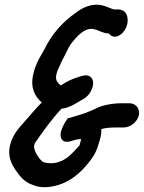

<svg xmlns="http://www.w3.org/2000/svg" viewBox="-20 -723 606 809"><path d="M22 -110C11 -63 30 -29 46 -6C61 16 82 45 118 56C151 71 192 67 227 56C275 42 320 5 352 -36C370 -59 385 -77 397 -122C404 -142 408 -161 407 -179C421 -184 444 -186 473 -186H502C531 -186 559 -211 565 -237C571 -263 554 -288 525 -288H496C467 -288 446 -285 424 -280C399 -275 375 -261 358 -254H357C335 -243 306 -237 276 -227L266 -225C255 -210 243 -190 238 -172C230 -147 240 -128 256 -126C270 -124 282 -129 287 -131C300 -135 311 -137 322 -137L320 -129C311 -98 321 -119 301 -95C277 -69 256 -49 226 -40C205 -33 180 -34 163 -40C150 -45 119 -89 124 -110C125 -116 127 -120 129 -123C162 -171 204 -228 239 -265C271 -267 304 -290 323 -301C326 -303 356 -316 367 -348C372 -360 375 -374 370 -387C358 -414 331 -406 309 -398C282 -390 261 -379 236 -363C220 -376 212 -387 218 -411C221 -425 227 -436 235 -453V-454C244 -474 256 -494 268 -520C276 -536 292 -555 306 -570C330 -593 355 -610 386 -597H388C397 -594 414 -583 439 -582C452 -562 478 -565 497 -585C509 -598 518 -617 518 -639C517 -677 492 -686 466 -683C465 -683 461 -683 454 -685C439 -690 421 -701 393 -703C358 -705 324 -689 298 -668C248 -634 198 -581 166 -513L146 -478C135 -456 126 -437 120 -410C107 -352 127 -317 156 -291C129 -265 104 -233 82 -209C60 -184 33 -156 22 -110Z"/></svg>

Font: Stray Cat
Style: ExBlkCnObl
Weight: 1000
Version: Version 1.0